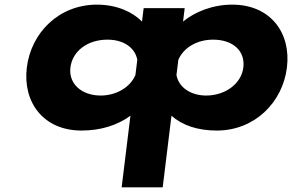

<svg xmlns="http://www.w3.org/2000/svg" viewBox="-20 -548 1290 828"><path d="M1029.4 -257C1020.7 -186 950.4 -136 869.3 -136C802.4 -136 750.9 -171.1 741 -224.3L749.1 -290.1C771.4 -342.2 829.3 -377 898.9 -377C986.1 -377 1038 -327 1029.4 -257ZM95.7 -257C77.3 -107 167.3 15 331.4 15C414.9 15 486.7 -8 542.5 -49L504.6 260H681.6L719.5 -49C765.3 -8 831.4 15 914.9 15C1079 15 1199 -107 1217.4 -257C1235.8 -407 1145.7 -528 981.6 -528C896.9 -528 820.5 -497 769.4 -455L776.5 -513H774.5H601.5H599.5L592.4 -455C551.5 -497 482.8 -528 398.1 -528C234 -528 114.1 -407 95.7 -257ZM283.7 -257C292.3 -327 356.5 -377 443.6 -377C513.3 -377 562.6 -342.2 572.1 -290.1L564 -224.3C541.2 -171.1 481 -136 414 -136C333 -136 275 -186 283.7 -257Z"/></svg>

Font: Hussar
Style: BdSuprExtOblOne
Weight: 700
Foundry: Cannot Into Space Fonts
Version: Version 2.00